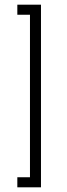

<svg xmlns="http://www.w3.org/2000/svg" viewBox="-20 -760 287 820"><path d="M54 40V-3H108V-697H54V-740H155V40Z"/></svg>

Font: Raleway-v4020 Light
Style: Regular
Weight: 300
Designer: Matt McInerney, Pablo Impallari, Rodrigo Fuenzalida
Foundry: Matt McInerney, Pablo Impallari, Rodrigo Fuenzalida
Version: Version 4.020;PS 004.020;hotconv 1.0.88;makeotf.lib2.5.64775